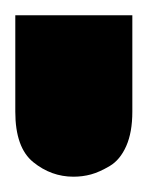

<svg xmlns="http://www.w3.org/2000/svg" viewBox="-36 29 193 251"><path d="M-16 49H137V175Q137 202 129 220Q121 238 107.5 246Q94 254 83 257Q72 260 60 260Q31 260 7.5 241Q-16 222 -16 175Z"/></svg>

Font: Coval
Style: Black
Weight: 1000
Foundry: Context Ltd
Version: Version 001.000